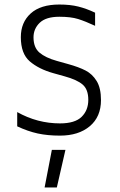

<svg xmlns="http://www.w3.org/2000/svg" viewBox="-20 -582 528 848"><path d="M56 0ZM56 -24V-87Q145 -37 245 -37Q311 -37 340.5 -66Q370 -95 370 -141Q370 -187 345 -208.5Q320 -230 265 -245L215 -259Q151 -277 111.5 -311Q72 -345 72 -418Q72 -483 115.5 -522.5Q159 -562 242 -562Q290 -562 326 -553Q362 -544 400 -526V-468Q357 -488 325 -498Q293 -508 242 -508Q183 -508 155.5 -481.5Q128 -455 128 -417Q128 -372 154.5 -349.5Q181 -327 231 -313L281 -299Q328 -286 358 -270.5Q388 -255 407 -224Q426 -193 426 -140Q426 -66 376.5 -24.5Q327 17 245 17Q190 17 146.5 7.5Q103 -2 56 -24ZM209 80H269L231 246H177Z"/></svg>

Font: Biryani UltraLight
Style: Regular
Weight: 250
Designer: Dan Reynolds and Mathieu Réguer
Foundry: Dan Reynolds and Mathieu Réguer
Version: Version 1.003; ttfautohint (v1.1) -l 5 -r 5 -G 72 -x 0 -D la